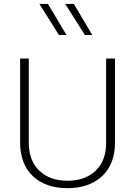

<svg xmlns="http://www.w3.org/2000/svg" viewBox="-20 -958 691 983"><path d="M523.4 -228C523.4 -166 505.4 -117.7 469.7 -84C433.6 -49.8 385.3 -32.7 325.2 -32.7C265.1 -32.7 217.3 -49.8 181.6 -84C145.5 -117.7 127.4 -166 127.4 -228V-658.2H83V-228.5C83 -154.8 105 -97.2 148.4 -56.2C191.9 -15.1 251 5.4 325.2 5.4C399.4 5.4 458.5 -15.1 502.9 -56.2C546.9 -97.2 568.8 -154.8 568.8 -228.5V-658.2H523.4ZM225.6 -938H181.6L281.7 -778.8H320.3ZM357.9 -938H314L414.6 -778.8H452.6Z"/></svg>

Font: Estedad ExtraLight
Style: Regular
Weight: 200
Designer: Amin Abedi
Version: Version 7.3